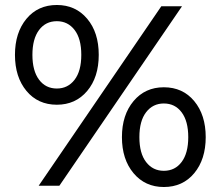

<svg xmlns="http://www.w3.org/2000/svg" viewBox="-20 -735 885 770"><path d="M40 -515Q40 -604 86 -659.5Q132 -715 208 -715Q283 -715 329.5 -660Q376 -605 376 -515Q376 -425 329.5 -370Q283 -315 208 -315Q132 -315 86 -370.5Q40 -426 40 -515ZM627 -710H710L218 10H135ZM306 -515Q306 -580 279 -615Q252 -650 208 -650Q163 -650 136.5 -614.5Q110 -579 110 -515Q110 -451 136.5 -415.5Q163 -380 208 -380Q252 -380 279 -415Q306 -450 306 -515ZM469 -185Q469 -274 515.5 -329.5Q562 -385 637 -385Q713 -385 759 -329.5Q805 -274 805 -185Q805 -96 759 -40.5Q713 15 637 15Q562 15 515.5 -40.5Q469 -96 469 -185ZM735 -185Q735 -249 708.5 -284.5Q682 -320 637 -320Q593 -320 566 -285Q539 -250 539 -185Q539 -120 566 -85Q593 -50 637 -50Q682 -50 708.5 -85.5Q735 -121 735 -185Z"/></svg>

Font: AtCorfu Sans
Style: AtCorfu Sans Regular
Weight: 400
Designer: Kostas Teopoulos
Foundry: Kostas Teopoulos
Version: Version 1.00 July 8, 2025, initial release